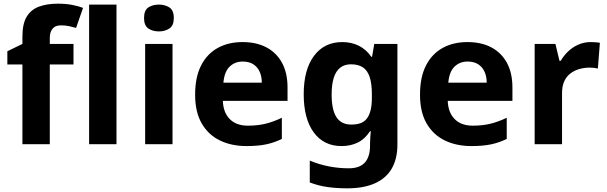

<svg xmlns="http://www.w3.org/2000/svg" viewBox="-20 -785 3306 1045"><path d="M380 -434H251V0H102V-434H20V-506L102 -546V-586Q102 -656 125.5 -694.5Q149 -733 192.5 -749Q236 -765 295 -765Q339 -765 374.5 -758Q410 -751 432 -742L394 -633Q377 -638 357 -642.5Q337 -647 311 -647Q280 -647 265.5 -628Q251 -609 251 -580V-546H380Z M614 0H465V-760H614Z M919 -546V0H770V-546ZM845 -760Q878 -760 902 -744.5Q926 -729 926 -686.8Q926 -646 902 -630Q878 -614 845 -614Q810.7 -614 787.4 -630Q764 -646 764 -686.8Q764 -729 787.4 -744.5Q810.7 -760 845 -760Z M1300 -556Q1376 -556 1430.5 -527Q1485 -498 1515 -443Q1545 -388 1545 -308V-236H1193Q1195 -173 1230.5 -137Q1266 -101 1329 -101Q1382 -101 1425 -111.5Q1468 -122 1514 -144V-29Q1474 -9 1429.5 0.5Q1385 10 1322 10Q1240 10 1177 -20.5Q1114 -51 1078 -113Q1042 -175 1042 -269Q1042 -365 1074.5 -428.5Q1107 -492 1165 -524Q1223 -556 1300 -556ZM1301 -450Q1258 -450 1229.5 -422Q1201 -394 1196 -335H1405Q1405 -368 1393.5 -394Q1382 -420 1359 -435Q1336 -450 1301 -450Z M1843 -556Q1893 -556 1933 -536Q1973 -516 2001 -476H2005L2017 -546H2143V1Q2143 79 2112.5 132Q2082 185 2021 212.5Q1960 240 1870 240Q1812 240 1762.5 233Q1713 226 1666 208V89Q1716 110 1769.5 120.5Q1823 131 1879 131Q1937 131 1965.5 100Q1994 69 1994 7V-4Q1994 -21 1995.5 -39Q1997 -57 1998 -71H1994Q1966 -28 1927 -9Q1888 10 1839 10Q1742 10 1687.5 -64.5Q1633 -139 1633 -272Q1633 -406 1689 -481Q1745 -556 1843 -556ZM1890 -435Q1855 -435 1831.5 -416.5Q1808 -398 1796.5 -361.5Q1785 -325 1785 -270Q1785 -188 1811 -147.5Q1837 -107 1892 -107Q1921 -107 1942 -114.5Q1963 -122 1976.5 -139.5Q1990 -157 1997 -185Q2004 -213 2004 -253V-271Q2004 -330 1992 -366Q1980 -402 1955 -418.5Q1930 -435 1890 -435Z M2524 -556Q2600 -556 2654.5 -527Q2709 -498 2739 -443Q2769 -388 2769 -308V-236H2417Q2419 -173 2454.5 -137Q2490 -101 2553 -101Q2606 -101 2649 -111.5Q2692 -122 2738 -144V-29Q2698 -9 2653.5 0.5Q2609 10 2546 10Q2464 10 2401 -20.5Q2338 -51 2302 -113Q2266 -175 2266 -269Q2266 -365 2298.5 -428.5Q2331 -492 2389 -524Q2447 -556 2524 -556ZM2525 -450Q2482 -450 2453.5 -422Q2425 -394 2420 -335H2629Q2629 -368 2617.5 -394Q2606 -420 2583 -435Q2560 -450 2525 -450Z M3195 -556Q3206 -556 3221 -555Q3236 -554 3245 -552L3234 -412Q3227 -414 3213.5 -415.5Q3200 -417 3190 -417Q3161 -417 3134 -409.5Q3107 -402 3085.5 -386Q3064 -370 3051.5 -343.5Q3039 -317 3039 -278V0H2890V-546H3003L3025 -454H3032Q3048 -482 3072 -505Q3096 -528 3127.5 -542Q3159 -556 3195 -556Z"/></svg>

Font: Noto Sans Myanmar
Style: Regular
Weight: 400
Designer: Monotype Design Team
Foundry: Monotype Imaging Inc.
Version: Version 2.107